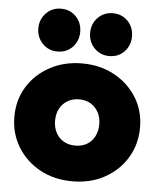

<svg xmlns="http://www.w3.org/2000/svg" viewBox="-53 -775 688 831"><g transform="rotate(5 291.0 -359.0)"><path d="M292 11Q213 11 151.5 -22.5Q90 -56 54 -114.5Q18 -173 18 -246Q18 -319 53.5 -376.5Q89 -434 151 -467.5Q213 -501 291 -501Q369 -501 430.5 -467.5Q492 -434 528 -376.5Q564 -319 564 -246Q564 -173 528.5 -114.5Q493 -56 431.5 -22.5Q370 11 292 11ZM291 -144Q320 -144 341.5 -156.5Q363 -169 375 -192Q387 -215 387 -245Q387 -275 374.5 -297.5Q362 -320 341 -332.5Q320 -345 291 -345Q263 -345 241 -332Q219 -319 207 -296.5Q195 -274 195 -244Q195 -215 207 -192Q219 -169 241 -156.5Q263 -144 291 -144ZM179 -543Q140 -543 114 -570Q88 -597 88 -636Q88 -675 114 -702Q140 -729 179 -729Q219 -729 244.5 -702Q270 -675 270 -636Q270 -597 244.5 -570Q219 -543 179 -543ZM404 -543Q365 -543 339 -570Q313 -597 313 -636Q313 -675 339 -702Q365 -729 404 -729Q444 -729 469.5 -702Q495 -675 495 -636Q495 -597 469.5 -570Q444 -543 404 -543Z"/></g></svg>

Font: Outfit ExtraBold
Style: Regular
Weight: 800
Designer: Rodrigo Fuenzalida
Foundry: fragTYPE
Version: Version 1.100;gftools[0.9.27]